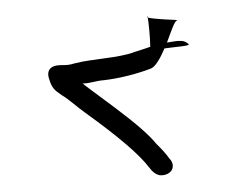

<svg xmlns="http://www.w3.org/2000/svg" viewBox="-20 -408 283 230"><path d="M39 -313C42 -303 45 -300 54 -294C64 -288 72 -280 82 -273C121 -245 147 -223 159 -207C162 -203 167 -198 173 -198C180 -198 187 -202 187 -209C187 -213 185 -216 183 -218C178 -225 174 -229 167 -236C159 -246 143 -260 119 -278C95 -296 81 -306 79 -308C88 -308 93 -311 105 -312C122 -314 143 -319 161 -326C166 -328 172 -338 177 -350C191 -352 208 -353 206 -355C204 -357 201 -359 197 -359H195C191 -359 186 -358 180 -357C185 -370 189 -384 193 -384C193 -384 163 -385 157 -387C158 -382 160 -362 160 -352C155 -350 148 -348 142 -346C121 -338 92 -338 69 -332C63 -330 59 -330 53 -330C41 -330 35 -324 39 -313ZM157 -387C156 -387 156 -388 156 -388C156 -388 157 -388 157 -388Z"/></svg>

Font: FailCity
Style: Regular
Weight: 400
Version: Version 1